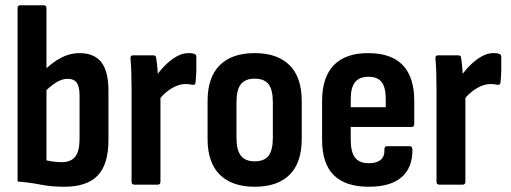

<svg xmlns="http://www.w3.org/2000/svg" viewBox="-20 -703 1944 731"><path d="M224.9 8Q175.8 8 135.3 0Q94.8 -8 46.9 -12V-672.1Q46.9 -683 57.3 -683H146.5Q156.9 -683 156.9 -672.1V-92.5Q170 -89.5 185.2 -87.5Q200.4 -85.5 214.5 -85.5Q250 -85.5 266.5 -106.7Q282.9 -127.9 282.9 -175.1V-340.2Q282.9 -373.1 272 -388.1Q261.2 -403 237.4 -403Q215.7 -403 192.7 -388.5Q169.7 -374.1 143.4 -346.1L140.9 -428Q178.3 -465.6 212.6 -483.2Q246.9 -500.8 282 -500.8Q338.9 -500.8 365.9 -466Q392.9 -431.2 392.9 -357.7V-169.6Q392.9 -77.5 352 -34.8Q311.2 8 224.9 8Z M491.3 0Q480.9 0 480.9 -10.9V-367.5Q480.9 -403.1 479.9 -430.5Q478.9 -458 476.9 -479.4Q475.4 -492.3 486.3 -492.3H564.7Q573.2 -492.3 574.6 -482.3Q577.6 -464.3 579.6 -439.2Q581.6 -414.1 582.1 -395.7L590.9 -362.1V-10.9Q590.9 0 580.5 0ZM581.5 -318.2 575.1 -414.2Q590.6 -436.7 610.6 -456.2Q630.6 -475.8 652.9 -488.3Q675.1 -500.8 697.6 -500.8Q704.6 -500.8 709.9 -500.3Q715.1 -499.8 719.6 -497.8Q724.5 -496.3 726 -493.1Q727.5 -489.9 727.5 -484.4Q728 -462 727.5 -437.1Q727 -412.1 724.6 -389.4Q723.6 -379 713.6 -380Q707.6 -381.5 700.9 -382.2Q694.1 -383 686.1 -383Q669.1 -383 650.5 -375.2Q632 -367.4 614.2 -353.1Q596.5 -338.8 581.5 -318.2Z M949.6 8Q863.4 8 816.9 -37.9Q770.3 -83.8 770.3 -174.2V-318Q770.3 -408.5 816.6 -454.6Q862.8 -500.8 949.6 -500.8Q1036.3 -500.8 1082.6 -454.6Q1128.8 -408.5 1128.8 -318V-174.2Q1128.8 -83.8 1082.8 -37.9Q1036.8 8 949.6 8ZM949.6 -88.8Q986.5 -88.8 1002.7 -110.3Q1018.8 -131.8 1018.8 -178.7V-313.1Q1018.8 -361 1002.7 -382.2Q986.5 -403.5 949.6 -403.5Q913.7 -403.5 897 -382.2Q880.3 -361 880.3 -313.1V-178.7Q880.3 -131.8 897 -110.3Q913.7 -88.8 949.6 -88.8Z M1384.1 8Q1295 8 1250.7 -36.2Q1206.3 -80.4 1206.3 -171.3V-318.2Q1206.3 -409 1250.9 -454.9Q1295.4 -500.8 1381.5 -500.8Q1469.6 -500.8 1513.4 -455.1Q1557.2 -409.5 1557.2 -318.3V-231.2Q1557.2 -219.7 1547.3 -219.7H1315.4V-171.2Q1315.4 -124.1 1331.8 -102.9Q1348.2 -81.6 1384.6 -81.6Q1414.9 -81.6 1430 -95Q1445.2 -108.4 1443.6 -135.5Q1443.6 -146.5 1454 -146.5H1539.8Q1548.2 -146.5 1550.2 -135.6Q1551.3 -65.4 1509.4 -28.7Q1467.6 8 1384.1 8ZM1315.4 -294.8H1448.6V-326.3Q1448.6 -370.3 1433 -390.5Q1417.3 -410.7 1383.5 -410.7Q1348.2 -410.7 1331.8 -390.2Q1315.4 -369.7 1315.4 -326.3Z M1652.3 0Q1641.9 0 1641.9 -10.9V-367.5Q1641.9 -403.1 1640.9 -430.5Q1639.9 -458 1637.9 -479.4Q1636.4 -492.3 1647.3 -492.3H1725.7Q1734.2 -492.3 1735.6 -482.3Q1738.6 -464.3 1740.6 -439.2Q1742.6 -414.1 1743.1 -395.7L1751.9 -362.1V-10.9Q1751.9 0 1741.5 0ZM1742.5 -318.2 1736.1 -414.2Q1751.6 -436.7 1771.6 -456.2Q1791.6 -475.8 1813.9 -488.3Q1836.1 -500.8 1858.6 -500.8Q1865.6 -500.8 1870.9 -500.3Q1876.1 -499.8 1880.6 -497.8Q1885.5 -496.3 1887 -493.1Q1888.5 -489.9 1888.5 -484.4Q1889 -462 1888.5 -437.1Q1888 -412.1 1885.6 -389.4Q1884.6 -379 1874.6 -380Q1868.6 -381.5 1861.9 -382.2Q1855.1 -383 1847.1 -383Q1830.1 -383 1811.5 -375.2Q1793 -367.4 1775.2 -353.1Q1757.5 -338.8 1742.5 -318.2Z"/></svg>

Font: Sofia Sans Condensed
Style: Regular
Weight: 400
Designer: Botio Nikoltchev, Ani Petrova
Foundry: lettersoup
Version: Version 4.100